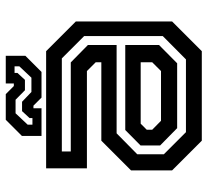

<svg xmlns="http://www.w3.org/2000/svg" viewBox="-47 -673 720 666"><g transform="rotate(-90 313.0 -340.0)"><path d="M158 0 55 -103V-245.5L158 -348.5H430V-368L399.5 -398.5H62V-540H468.5L571.5 -437V-103L468.5 0ZM201.5 -85.5 141.5 -144.5V-212.5L195 -265.5H490V-148.5L426.5 -85.5ZM187.5 -55H440L521 -135.5V-408L443.5 -485.5H120.5V-454.5H429.5L490 -395V-295.5H183.5L111 -224V-131.5ZM227 -141.5H399.5L430 -172V-212H217L196 -191V-172ZM174.5 -556V-624L230.5 -680H319.5L347.5 -652H356.5V-680H452.5V-612L396.5 -556H307.5L279.5 -584H270.5V-556ZM213.5 -587.5H236.5V-597.5L260.5 -623.5H293L327 -591H376.5L416 -633V-649.5H393V-639.5L369 -613.5H333L300 -646H253L213.5 -604Z"/></g></svg>

Font: Tourney SemiBold
Style: Regular
Weight: 600
Version: Version 1.015